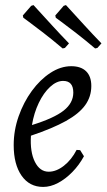

<svg xmlns="http://www.w3.org/2000/svg" viewBox="-20 -725 420 757"><path d="M340 -386Q340 -344 316 -310.5Q292 -277 240 -248Q188 -219 102 -190Q98 -126 117.5 -87Q137 -48 172 -48Q202 -48 232 -71.5Q262 -95 282 -134L296 -133L311 -109Q292 -74 265 -46.5Q238 -19 208.5 -3.5Q179 12 150 12Q96 12 65 -32.5Q34 -77 34 -153Q34 -211 53.5 -266.5Q73 -322 105.5 -366.5Q138 -411 178.5 -437.5Q219 -464 261 -464Q299 -464 319.5 -444Q340 -424 340 -386ZM229 -406Q203 -406 177.5 -382.5Q152 -359 133 -319.5Q114 -280 106 -232Q193 -259 231 -289Q269 -319 269 -360Q269 -406 229 -406ZM355 -534Q316 -567 280.5 -594.5Q245 -622 222.5 -638.5Q200 -655 200 -655L198 -664L231 -702L240 -705Q240 -705 261.5 -681.5Q283 -658 315 -623Q347 -588 380 -554L364 -536ZM227 -534Q188 -567 152.5 -594.5Q117 -622 94.5 -638.5Q72 -655 72 -655L70 -664L103 -702L112 -705Q112 -705 133.5 -681.5Q155 -658 187 -623Q219 -588 252 -554L236 -536Z"/></svg>

Font: Alegreya
Style: Italic
Weight: 400
Italic angle: -7°
Designer: Juan Pablo del Peral
Foundry: Huerta Tipografica
Version: Version 2.009